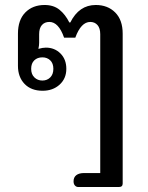

<svg xmlns="http://www.w3.org/2000/svg" viewBox="-20 -580 595 770"><path d="M275 147Q275 131 286 122.5Q297 114 317 114H382V-443Q382 -467 371 -479.5Q360 -492 342 -492Q305 -492 282 -429H237Q215 -492 178 -492Q159 -492 148 -479.5Q137 -467 137 -443V-408Q137 -398 134 -384Q151 -389 164 -389Q199 -389 222.5 -365.5Q246 -342 246 -304Q246 -265 219 -240.5Q192 -216 151 -216Q105 -216 78.5 -243.5Q52 -271 52 -316V-445Q52 -500 81.5 -530Q111 -560 159 -560Q195 -560 218.5 -541Q242 -522 258 -490H262Q297 -560 364 -560Q412 -560 442 -530Q472 -500 472 -445V156Q472 170 457 170H294Q286 170 280.5 164Q275 158 275 147ZM194 -304Q194 -326 181.5 -338Q169 -350 150 -350Q130 -350 117.5 -338Q105 -326 105 -304Q105 -282 118 -269.5Q131 -257 150 -257Q169 -257 181.5 -269.5Q194 -282 194 -304Z"/></svg>

Font: Maitree Medium
Style: Regular
Weight: 500
Designer: CadsonDemak Team
Foundry: CadsonDemak
Version: Version 1.000